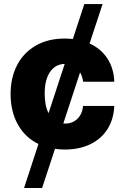

<svg xmlns="http://www.w3.org/2000/svg" viewBox="-20 -727 615 946"><path d="M421.4 -512.7Q477.5 -487.3 509.3 -438.5Q541 -389.6 543 -324.2H389.6Q386.2 -350.1 374.5 -370.1L292 -118.7L300.8 -118.2Q336.9 -118.2 360.8 -140.9Q384.8 -163.6 389.6 -205.1H543Q540.5 -140.6 510.3 -92Q480 -43.5 425.8 -16.8Q371.6 9.8 298.8 9.8Q272 9.8 251 6.3L187.5 199.2H98.6L169.4 -17.6Q104 -49.3 68.1 -113.5Q32.2 -177.7 32.2 -263.7Q32.2 -344.7 64.5 -406.5Q96.7 -468.3 157 -502.7Q217.3 -537.1 298.8 -537.1Q317.9 -537.1 338.9 -534.7L395.5 -707H485.4ZM219.2 -169.4 298.8 -412.1Q253.4 -411.1 226.8 -373Q200.2 -335 200.2 -265.6Q200.2 -206.5 219.2 -169.4Z"/></svg>

Font: Pretendard ExtraBold
Style: Regular
Weight: 800
Designer: Base glyphs from Inter by Rasmus Andersson; Hangeul glyphs from Noto Sans CJK(Source Han Sans) by Jang Soo-young and Kan
Foundry: Kil Hyung-jin
Version: Version 1.309